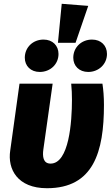

<svg xmlns="http://www.w3.org/2000/svg" viewBox="-20 -975 591 1014"><path d="M306 -955 286 -749H379L446 -944ZM210 -766C154 -766 111 -725 111 -670C111 -627 142 -595 190 -595C246 -595 289 -636 289 -690C289 -734 258 -766 210 -766ZM466 -766C410 -766 367 -725 367 -670C367 -627 398 -595 446 -595C501 -595 545 -636 545 -690C545 -734 514 -766 466 -766ZM521 -533H356C359 -504 360 -477 360 -448C360 -332 345 -111 247 -111C207 -111 204 -150 209 -186L258 -533H83L34 -180C19 -82 72 19 228 19C474 19 529 -173 529 -421C529 -464 526 -500 521 -533Z"/></svg>

Font: Fira Sans ExtraBold
Style: Italic
Weight: 800
Italic angle: -8°
Designer: bBox Type GmbH & Carrois Corporate GbR & Edenspiekermann AG
Foundry: bBox Type GmbH & Carrois Corporate GbR & Edenspiekermann AG
Version: Version 4.301;PS 004.301;hotconv 1.0.88;makeotf.lib2.5.64775